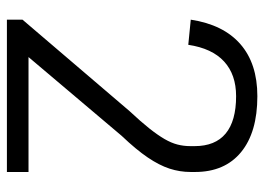

<svg xmlns="http://www.w3.org/2000/svg" viewBox="-122 -624 747 542"><g transform="rotate(90 251.0 -353.5)"><path d="M36 -44 294 -346Q324 -378 343 -402Q362 -426 373 -445Q384 -464 388.5 -481.5Q393 -499 393 -518V-530Q393 -588 357.5 -617.5Q322 -647 252 -647Q191 -647 154 -613Q117 -579 107 -512L36 -519Q50 -611 105 -659Q160 -707 252 -707Q354 -707 410 -661Q466 -615 466 -531V-519Q466 -488 456.5 -459Q447 -430 425 -397.5Q403 -365 364 -324L101 -13L83 -61H466V0H36Z"/></g></svg>

Font: Pathway Extreme SemiCondensed Light
Style: Regular
Weight: 300
Width: 4
Version: Version 1.001;gftools[0.9.26]